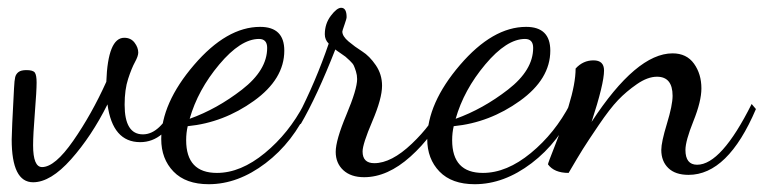

<svg xmlns="http://www.w3.org/2000/svg" viewBox="-20 -429 1961 493"><path d="M426 -158 439 -148Q403 -64 340 -64Q269 -64 256 -161Q215 -79 162.5 -20Q110 39 65 39Q10 39 10 -71Q10 -90 16 -202Q17 -223 19 -231Q21 -239 27.5 -244Q34 -249 48 -249Q65 -249 69.5 -242.5Q74 -236 74 -217Q74 -196 69.5 -139.5Q65 -83 65 -56Q65 0 88 0Q121 0 168 -67.5Q215 -135 253 -219Q257 -332 299 -332Q316 -332 325.5 -319.5Q335 -307 335 -294Q335 -285 326.5 -269.5Q318 -254 309 -226.5Q300 -199 300 -160Q300 -84 347 -84Q391 -84 426 -158Z M710 -299Q710 -226 632 -170Q554 -114 462 -105Q458 -88 458 -69Q458 15 537 15Q598 15 660 -36Q722 -87 761 -162L773 -153Q733 -64 662 -10Q591 44 516 44Q457 44 425.5 11.5Q394 -21 394 -72Q394 -164 478 -262Q562 -360 648 -360Q710 -360 710 -299ZM645 -329Q598 -329 543 -263.5Q488 -198 467 -124Q537 -149 601.5 -199Q666 -249 666 -306Q666 -329 645 -329Z M752 -110 743 -127Q791 -220 824 -317Q814 -327 814 -341Q814 -368 829.5 -388.5Q845 -409 856 -409Q870 -409 870 -385Q870 -381 864.5 -365.5Q859 -350 859 -348Q859 -336 875 -322.5Q891 -309 910 -297Q929 -285 945 -261.5Q961 -238 961 -209Q961 -176 936 -117.5Q911 -59 911 -40Q911 -10 941 -10Q985 -10 1037.5 -60Q1090 -110 1111 -159L1124 -149Q1093 -80 1034 -27Q975 26 915 26Q881 26 861.5 8Q842 -10 842 -39Q842 -69 869.5 -134.5Q897 -200 897 -226Q897 -236 894 -245.5Q891 -255 888.5 -260.5Q886 -266 878 -273.5Q870 -281 867 -283.5Q864 -286 853.5 -293Q843 -300 841 -302Q794 -182 752 -110Z M1393 -299Q1393 -226 1315 -170Q1237 -114 1145 -105Q1141 -88 1141 -69Q1141 15 1220 15Q1281 15 1343 -36Q1405 -87 1444 -162L1456 -153Q1416 -64 1345 -10Q1274 44 1199 44Q1140 44 1108.5 11.5Q1077 -21 1077 -72Q1077 -164 1161 -262Q1245 -360 1331 -360Q1393 -360 1393 -299ZM1328 -329Q1281 -329 1226 -263.5Q1171 -198 1150 -124Q1220 -149 1284.5 -199Q1349 -249 1349 -306Q1349 -329 1328 -329Z M1387 -7Q1387 -10 1404.5 -54Q1422 -98 1440 -156.5Q1458 -215 1458 -253Q1477 -274 1504 -274Q1531 -274 1531 -248Q1531 -214 1499 -116Q1614 -292 1707 -292Q1743 -292 1762 -265.5Q1781 -239 1781 -202Q1781 -169 1760.5 -118Q1740 -67 1740 -44Q1740 -6 1770 -6Q1832 -6 1910 -162L1921 -149Q1849 20 1748 20Q1714 20 1696 2.5Q1678 -15 1678 -44Q1678 -64 1692.5 -111.5Q1707 -159 1707 -183Q1707 -232 1667 -232Q1643 -232 1615.5 -213Q1588 -194 1567 -172Q1546 -150 1517.5 -108Q1489 -66 1476.5 -46Q1464 -26 1440 15Q1403 15 1387 -7Z"/></svg>

Font: Dancing Script
Style: Regular
Weight: 400
Designer: Pablo Impallari
Foundry: Pablo Impallari. www.impallari.com
Version: Version 1.002